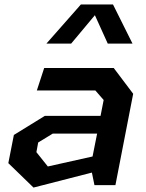

<svg xmlns="http://www.w3.org/2000/svg" viewBox="-20 -834 660 865"><path d="M405.5 0H500L580 -411.5L492.5 -527.5H179L146 -426.5H409.5L447 -383.5L433 -312H182L42.5 -226L17.5 -99L131 11L394 -56.5ZM144 -148.5 152 -192 217.5 -232H417.5L397 -129L195.5 -84ZM189 -637.5H300.5L407.5 -765.5L465.5 -637.5H577L489 -814H344.5Z"/></svg>

Font: Monaspace Krypton SemiBold
Style: Italic
Weight: 600
Italic angle: -11°
Designer: Riley Cran & the Lettermatic Team
Foundry: Lettermatic
Version: Version 1.101 (Monaspace Krypton)